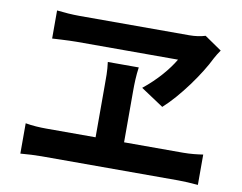

<svg xmlns="http://www.w3.org/2000/svg" viewBox="-77 -824 1154 916"><g transform="rotate(10 500.0 -365.5)"><path d="M931 -662 848 -719C826 -712 799 -708 771 -708C673 -708 333 -708 238 -708C204 -708 163 -711 129 -715V-579C129 -579 208 -584 247 -584C319 -584 671 -584 738 -584C708 -533 658 -474 593 -422L703 -349C778 -416 866 -539 905 -620C912 -634 921 -647 931 -662ZM75 -159V-12C110 -15 146 -17 176 -17H839C863 -17 905 -15 935 -12V-159C908 -155 875 -151 839 -151H553V-399C553 -434 554 -474 560 -515H410C416 -474 415 -433 415 -400V-151H176C145 -151 108 -153 75 -159Z"/></g></svg>

Font: Noto Sans Mono CJK SC
Style: Bold
Weight: 700
Designer: Ryoko NISHIZUKA 西塚涼子 (kana, bopomofo & ideographs); Paul D. Hunt (Latin, Greek & Cyrillic); Sandoll Communications 산돌커뮤니
Foundry: Adobe
Version: Version 2.004;hotconv 1.0.118;makeotfexe 2.5.65603